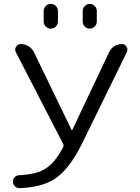

<svg xmlns="http://www.w3.org/2000/svg" viewBox="-20 -979 720 985"><path d="M404.3 -868.2V-922.9Q404.3 -937.5 415 -948.2Q425.8 -959 440.4 -959Q455.1 -959 465.8 -948.2Q476.6 -937.5 476.6 -922.9V-868.2Q476.6 -853.5 465.8 -842.8Q455.1 -832 440.4 -832Q425.8 -832 415 -842.8Q404.3 -853.5 404.3 -868.2ZM204.1 -869.1V-921.9Q204.1 -937.5 214.8 -948.2Q225.6 -959 240.7 -959Q255.9 -959 266.6 -948.2Q277.3 -937.5 277.3 -921.9V-869.1Q277.3 -853.5 266.6 -842.8Q255.9 -832 240.7 -832Q225.6 -832 214.8 -842.8Q204.1 -853.5 204.1 -869.1ZM86.9 -752.9Q108.4 -752.9 126.5 -741.7Q144.5 -730.5 154.3 -710.9L348.6 -309.6Q348.6 -309.6 349.6 -309.6L540 -711.9Q548.8 -730.5 566.4 -741.7Q584 -752.9 605.5 -752.9Q621.1 -752.9 628.9 -739.3Q633.8 -732.4 633.8 -724.6Q633.8 -718.8 630.9 -711.9L399.4 -239.3Q334 -108.4 259.8 -60.5Q194.3 -18.6 82 -13.7Q81.1 -13.7 80.1 -13.7Q67.4 -13.7 57.6 -22.5Q45.9 -33.2 45.9 -48.8Q45.9 -60.5 54.7 -69.3Q63.5 -79.1 77.1 -80.1Q164.1 -84 209 -111.3Q261.7 -141.6 304.7 -225.6Q307.6 -232.4 304.7 -239.3L61.5 -710.9Q53.7 -725.6 62.5 -739.3Q71.3 -752.9 86.9 -752.9Z"/></svg>

Font: Gen Jyuu Gothic Normal
Style: Regular
Weight: 300
Designer: [Source Han Sans]
Ryoko NISHIZUKA  (kana & ideographs); Paul D. Hunt (Latin, Greek & Cyrillic); Wenlong ZHANG  (bopomofo
Version: Version 1.002.20150607